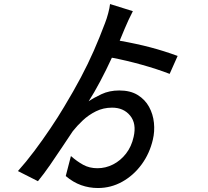

<svg xmlns="http://www.w3.org/2000/svg" viewBox="-20 -863 1040 961"><path d="M577.1 -410.2Q632.3 -410.2 669.2 -387.5Q706.1 -364.7 726.1 -328.1Q746.1 -291.5 750.5 -248.3Q754.9 -205.1 745.1 -164.1Q729 -94.7 688.7 -39.8Q648.4 15.1 591.8 46.6Q535.2 78.1 470.2 78.1Q426.3 78.1 386 63.7Q345.7 49.3 309.1 18.1L335 -82Q365.2 -55.2 396.5 -38.1Q427.7 -21 467.8 -21Q508.8 -21 546.1 -40Q583.5 -59.1 610.8 -94.2Q638.2 -129.4 648.9 -178.2Q664.1 -244.6 631.3 -284.4Q598.6 -324.2 541 -324.2Q497.1 -324.2 460.2 -305.9Q423.3 -287.6 394.3 -260.3Q365.2 -232.9 344.2 -206.1Q322.3 -173.8 292.5 -128.7Q262.7 -83.5 230.7 -37.4Q198.7 8.8 169.9 43.9L69.8 -6.8Q109.9 -51.3 151.9 -107.2Q193.8 -163.1 232.4 -220.5Q271 -277.8 300.8 -328.1Q349.1 -408.2 384.8 -475.6Q420.4 -543 449.2 -608.4Q478 -673.8 505.9 -748Q514.2 -769 521.5 -796.4Q528.8 -823.7 530.8 -842.8L645 -807.1Q636.2 -790.5 623.5 -763.4Q610.8 -736.3 604 -719.2L579.1 -659.2Q664.6 -644 732.9 -626Q801.3 -607.9 869.1 -583L829.1 -493.2Q767.6 -517.1 689 -539.1Q610.4 -561 540 -574.2Q511.7 -512.7 481.7 -456.1Q451.7 -399.4 423.8 -356Q448.2 -373 487.8 -391.6Q527.3 -410.2 577.1 -410.2Z"/></svg>

Font: Source Han Sans CN Medium
Style: Regular
Weight: 500
Designer: Ryoko NISHIZUKA  (kana, bopomofo & ideographs); Paul D. Hunt (Latin, Greek & Cyrillic); Sandoll Communications , Soo-you
Foundry: Adobe
Version: Version 2.004;hotconv 1.0.118;makeotfexe 2.5.65603